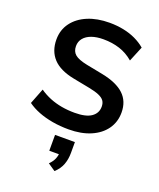

<svg xmlns="http://www.w3.org/2000/svg" viewBox="-178 -822 1009 1218"><g transform="rotate(20 327.0 -213.0)"><path d="M333 10Q276 10 224 1Q172 -8 128.5 -25Q85 -42 52 -66L93 -171Q126 -148 164 -132.5Q202 -117 244.5 -109.5Q287 -102 333 -102Q409 -102 445.5 -127.5Q482 -153 482 -197Q482 -221 471 -236.5Q460 -252 434.5 -263Q409 -274 368 -282L255 -304Q158 -323 112 -372.5Q66 -422 66 -500Q66 -565 102 -613.5Q138 -662 201.5 -688.5Q265 -715 348 -715Q397 -715 442 -706Q487 -697 525 -679Q563 -661 592 -636L550 -534Q508 -570 457.5 -586.5Q407 -603 347 -603Q301 -603 267.5 -591Q234 -579 215.5 -556.5Q197 -534 197 -503Q197 -467 220.5 -447Q244 -427 303 -415L415 -393Q515 -373 564 -327Q613 -281 613 -205Q613 -141 578.5 -92.5Q544 -44 481 -17Q418 10 333 10ZM340 289 290 255Q313 232 322 209Q331 186 331 163L358 179H265V72H399V145Q399 188 385.5 224Q372 260 340 289Z"/></g></svg>

Font: Nunito Sans 10pt
Style: Bold
Weight: 700
Designer: Vernon Adams
Foundry: Vernon Adams
Version: Version 3.101;gftools[0.9.27]